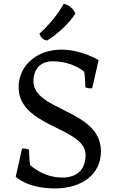

<svg xmlns="http://www.w3.org/2000/svg" viewBox="-20 -1006 624 1043"><path d="M65.4 -45.9C65.4 -45.9 127 17.6 277.8 17.6C426.3 17.6 528.3 -59.6 528.3 -184.1C528.3 -411.6 161.6 -402.8 161.6 -564C161.6 -626.5 195.8 -672.9 266.1 -672.9C375.5 -672.9 437 -616.7 437 -616.7C443.4 -590.3 443.4 -532.2 443.4 -532.2C443.4 -532.2 459 -523.4 481 -526.9L515.6 -679.2C515.6 -679.2 425.8 -736.3 313 -736.3C181.2 -736.3 81.1 -650.9 81.1 -532.2C81.1 -314 444.8 -315.9 444.8 -164.6C444.8 -74.7 388.2 -41.5 317.9 -41.5C212.9 -41.5 143.6 -109.4 143.6 -109.4C138.2 -135.7 138.2 -191.9 138.2 -191.9C138.2 -191.9 121.6 -202.1 99.6 -198.7ZM235.4 -785.6C298.8 -824.7 356 -880.9 389.6 -932.1C377 -959.5 358.4 -976.6 326.2 -985.8C296.4 -930.2 244.6 -868.7 194.3 -822.8C203.1 -798.3 215.8 -789.6 235.4 -785.6Z"/></svg>

Font: Trykker
Style: Regular
Weight: 400
Designer: Magnus Gaarde
Foundry: Magnus Gaarde
Version: Version 1.001